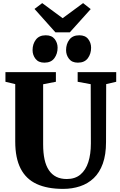

<svg xmlns="http://www.w3.org/2000/svg" viewBox="-20 -1207 775 1235"><path d="M386 8Q284.5 8 216 -23.5Q147.5 -55 112.8 -122.5Q78 -190 78 -296.5V-666L15 -681V-743H339.5V-681L257.5 -665V-278.5Q257.5 -223.5 266.5 -182Q275.5 -140.5 294.5 -112.2Q313.5 -84 342 -69.8Q370.5 -55.5 409.5 -55.5Q463 -55.5 497.2 -84.2Q531.5 -113 548 -164.2Q564.5 -215.5 564.5 -284.5L563.5 -665.5L479.5 -681V-743H727.5V-681L663 -666L662 -293Q662 -211.5 641.2 -154.2Q620.5 -97 583 -61.2Q545.5 -25.5 495 -8.8Q444.5 8 386 8ZM265 -804Q227.5 -804 208.5 -828.5Q189.5 -853 189.5 -884.5Q189.5 -924 210.8 -952Q232 -980 274 -980H275Q313 -980 331.8 -955.8Q350.5 -931.5 350.5 -900Q350.5 -861 329.5 -832.5Q308.5 -804 266 -804ZM480.5 -804Q443 -804 424 -828.5Q405 -853 405 -884.5Q405 -924 426.2 -952Q447.5 -980 489.5 -980H490.5Q528.5 -980 547.2 -955.8Q566 -931.5 566 -900Q566 -861 545 -832.5Q524 -804 481.5 -804ZM336.5 -999 202 -1149.5 251.5 -1187 383 -1090 514.5 -1187 563.5 -1148.5 429 -999Z"/></svg>

Font: Merriweather 36pt Black
Style: Regular
Weight: 900
Version: Version 2.100